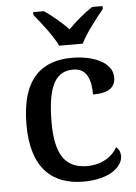

<svg xmlns="http://www.w3.org/2000/svg" viewBox="-55 -808 611 860"><g transform="rotate(-5 251.0 -378.0)"><path d="M230 -606H336C357 -651 408 -715 439 -753V-766H392C356 -743 313 -706 283 -675C253 -706 210 -743 175 -766H127V-753C158 -715 209 -651 230 -606ZM286 10C405 10 463 -43 463 -90C463 -108 456 -122 444 -131C421 -88 372 -58 308 -58C207 -58 166 -126 166 -266C166 -443 211 -494 283 -494C345 -494 362 -440 362 -375C434 -375 463 -399 463 -444C463 -510 378 -547 282 -547C152 -547 53 -480 53 -265C53 -67 149 10 286 10Z"/></g></svg>

Font: Noto Serif Telugu Medium
Style: Regular
Weight: 500
Designer: Jelle Bosma - Monotype Design Team
Foundry: Monotype Imaging Inc.
Version: Version 2.005